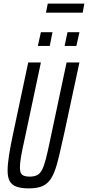

<svg xmlns="http://www.w3.org/2000/svg" viewBox="-20 -1033 486 1061"><path d="M138 8Q97 8 71 -1.5Q45 -11 33.5 -32.5Q22 -54 22 -89Q22 -125 30 -176Q38 -227 53 -297L136 -688H206L115 -259Q102 -202 96 -166Q90 -130 90 -107Q90 -87 95.5 -76.5Q101 -66 113 -61.5Q125 -57 144 -57Q169 -57 185 -65Q201 -73 212 -94Q223 -115 233.5 -155Q244 -195 257 -259L348 -688H419L335 -297Q319 -224 306.5 -171Q294 -118 280.5 -83.5Q267 -49 248.5 -29Q230 -9 203.5 -0.5Q177 8 138 8ZM337 -779 353 -855H419L402 -779ZM189 -779 206 -855H270L255 -779ZM234 -963 244 -1013H446L437 -963Z"/></svg>

Font: Saira UltraCondensed Medium
Style: Italic
Weight: 500
Width: 1
Italic angle: -12°
Designer: Hector Gatti with collaboration of the Omnibus-Type team
Foundry: Omnibus-Type
Version: Version 1.101